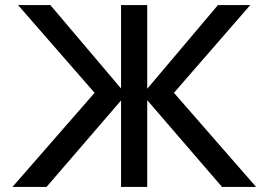

<svg xmlns="http://www.w3.org/2000/svg" viewBox="-20 -735 1055 755"><path d="M29 0 352 -370 51 -715H178L456 -387V-715H559V-386L837 -715H964L664 -370L987 0H853L559 -341V0H456V-340L163 0Z"/></svg>

Font: Wix Madefor Text Medium
Style: Regular
Weight: 500
Designer: Dalton Maag Ltd
Foundry: Dalton Maag Ltd
Version: Version 3.100